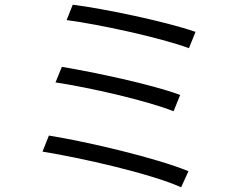

<svg xmlns="http://www.w3.org/2000/svg" viewBox="-20 -772 1040 813"><path d="M288 -752 262 -687C399 -669 658 -613 780 -568L808 -637C682 -681 417 -736 288 -752ZM242 -489 215 -423C356 -402 598 -347 715 -301L743 -370C618 -416 378 -466 242 -489ZM187 -198 160 -130C321 -104 615 -38 747 21L778 -47C642 -103 354 -171 187 -198Z"/></svg>

Font: Source Han Sans JP Normal
Style: Regular
Weight: 350
Designer: Ryoko NISHIZUKA 西塚涼子 (kana, bopomofo & ideographs); Paul D. Hunt (Latin, Greek & Cyrillic); Sandoll Communications 산돌커뮤니
Foundry: Adobe
Version: Version 2.002;hotconv 1.0.116;makeotfexe 2.5.65601